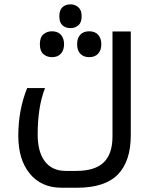

<svg xmlns="http://www.w3.org/2000/svg" viewBox="-20 -631 712 891"><path d="M266.1 240.2Q172.4 240.2 118.7 175.3Q64.9 110.4 64.9 -1Q64.9 -120.6 106 -222.2H189Q154.8 -135.7 154.8 -6.8Q154.8 74.2 188.5 118.2Q222.2 162.1 285.2 162.1H334Q420.9 162.1 461.4 122.6Q502 83 502 2.9V-484.9H586.9V-3.9Q586.9 117.2 526.9 178.7Q466.8 240.2 337.9 240.2ZM307.1 -500.5Q284.7 -500.5 270 -513.4Q255.4 -526.4 255.4 -555.7Q255.4 -584.5 270 -597.7Q284.7 -610.8 307.1 -610.8Q328.1 -610.8 343.5 -597.4Q358.9 -584 358.9 -555.7Q358.9 -526.4 343.5 -513.4Q328.1 -500.5 307.1 -500.5ZM221.2 -365.7Q197.8 -365.7 181.4 -379.9Q165 -394 165 -425.8Q165 -457.5 181.4 -471.7Q197.8 -485.8 221.2 -485.8Q248 -485.8 262.7 -469.5Q277.3 -453.1 277.3 -425.8Q277.3 -398.4 262.7 -382.1Q248 -365.7 221.2 -365.7ZM394 -365.7Q368.2 -365.7 353 -381.3Q337.9 -397 337.9 -425.8Q337.9 -454.6 352.8 -470.2Q367.7 -485.8 394 -485.8Q420.9 -485.8 435.5 -469.5Q450.2 -453.1 450.2 -425.8Q450.2 -398.4 435.5 -382.1Q420.9 -365.7 394 -365.7Z"/></svg>

Font: Noto Kufi Arabic
Style: Regular
Weight: 400
Designer: Monotype Design team
Foundry: Monotype Imaging Inc.
Version: Version 1.02